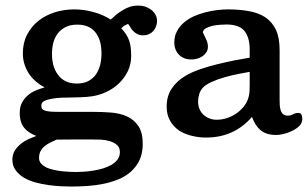

<svg xmlns="http://www.w3.org/2000/svg" viewBox="-20 -479 1105 689"><path d="M494.1 -352.1Q481 -352.1 470.7 -357.9Q460.4 -363.8 452.1 -374.5Q451.7 -375 449.7 -378.4Q447.8 -381.3 445.3 -385.3Q443.4 -388.7 441.4 -391.1Q440.9 -392.1 439.9 -392.6Q437.5 -392.6 434.6 -391.1Q430.2 -389.2 426.5 -387Q422.9 -384.8 419.4 -381.3Q417 -379.9 415 -377.9Q425.3 -366.7 432.1 -356.4Q439.5 -345.2 443.6 -333Q447.8 -320.8 449.2 -307.6Q450.7 -294.4 450.7 -277.8Q450.7 -249 439 -224.1Q427.2 -199.7 407.7 -180.7Q388.2 -161.6 362.3 -149.4Q336.4 -137.2 309.1 -133.3Q288.1 -130.4 267.6 -129.9Q247.1 -129.4 226.1 -128.9Q217.8 -128.9 201.2 -128.4Q184.6 -127.9 168 -125Q151.4 -122.6 139.2 -116.7Q128.4 -111.3 128.4 -101.1Q128.4 -95.2 129.4 -91.8Q130.4 -88.4 135.3 -85Q140.1 -81.5 148.9 -80.1Q157.7 -78.6 168 -78.1Q177.7 -77.6 187.5 -77.6H204.1H312.5Q345.2 -77.6 377.4 -75.2Q409.7 -72.8 435.1 -61.5Q460.4 -50.3 476.3 -27.1Q492.2 -3.9 492.2 37.6Q492.2 71.3 480.5 95.7Q468.8 120.1 449.5 137.2Q430.2 154.3 404.3 164.8Q378.4 175.3 350.1 180.9Q321.8 186.5 292.7 188.5Q263.7 190.4 237.8 190.4Q222.2 190.4 200.2 189.5Q178.2 188.5 154.3 185.1Q130.9 182.1 107.9 175.8Q84.5 169.4 65.9 158.7Q47.9 147.9 36.1 131.8Q24.4 116.2 24.4 93.8Q24.4 75.2 33.7 60.5Q42.5 46.9 55.9 36.4Q69.3 25.9 85.9 18.6Q98.1 13.2 110.4 8.8Q82.5 -2 67.9 -19Q50.8 -38.6 50.8 -73.7Q50.8 -95.2 59.1 -110.8Q67.4 -126.5 80.8 -137.7Q94.2 -148.9 111.8 -155.8Q125.5 -161.1 140.1 -165.5Q124.5 -173.3 111.8 -184.1Q96.2 -196.8 85.2 -212.6Q74.2 -228.5 68.1 -247.6Q62 -266.6 62 -287.1Q62 -325.2 77.1 -354.5Q92.3 -383.8 117.7 -404.1Q143.1 -424.3 176.5 -434.8Q210 -445.3 246.1 -445.3Q282.2 -445.3 315.9 -435.5Q348.1 -427.2 377.4 -408.7Q387.7 -418.5 397.5 -426.8Q408.2 -435.5 420.4 -442.4Q432.6 -450.2 446 -454.6Q459.5 -459 476.1 -459Q488.3 -459 500 -455.6Q511.7 -452.1 521.5 -444.8Q531.2 -437.5 537.1 -427.7Q543.5 -417.5 543.5 -403.3Q543.5 -393.1 539.8 -383.8Q536.1 -374.5 529.8 -367.4Q523.4 -360.4 514.2 -356.2Q504.9 -352.1 494.1 -352.1ZM324.7 -359.9Q314.9 -374 298.3 -382.3Q281.7 -390.6 257.3 -390.6Q232.9 -390.6 215.8 -382.1Q198.7 -373.5 187.7 -359.4Q176.8 -345.2 171.4 -326.2Q166.5 -306.6 166.5 -285.2Q166.5 -264.6 171.4 -245.1Q176.8 -226.1 187.5 -211.4Q198.2 -196.3 215.1 -187.7Q231.9 -179.2 255.9 -179.2Q279.8 -179.2 296.6 -188Q313.5 -196.8 324 -211.7Q334.5 -226.6 339.4 -246.1Q344.2 -265.6 344.2 -286.1Q344.2 -307.6 339.8 -326.7Q335 -345.7 324.7 -359.9ZM373.5 27.3Q357.9 22.9 340.3 22Q322.8 21.5 310.1 21.5Q278.3 21.5 246.6 21.5Q214.8 22 183.1 22Q171.4 27.3 160.2 32.7Q148.9 38.1 139.6 45.9Q130.9 53.2 125.5 63.5Q120.1 73.7 120.1 87.9Q120.1 99.1 127 107.4Q134.3 115.7 145.5 121.6Q157.2 127 172.4 130.4Q187 133.8 202.1 135.5Q217.3 137.2 230.7 137.7Q244.1 138.2 252.9 138.2Q264.2 138.2 280.5 137.2Q296.9 136.2 314.7 133.3Q332.5 130.4 349.6 125.5Q366.7 120.1 380.4 112.3Q394 104 401.9 93.3Q410.2 82 410.2 66.9Q410.2 49.8 399.4 41Q388.7 31.7 373.5 27.3Z M1028.3 -9.3Q1013.7 -2 998 1.7Q982.4 5.4 971.7 5.4Q934.6 5.4 914.1 -12.7Q895 -29.3 884.3 -59.6Q852.5 -22.9 812 -4.4Q770.5 14.6 719.7 14.6Q692.9 14.6 668 8.3Q642.6 2.4 622.6 -10.7Q602.5 -24.4 590.3 -45.7Q578.1 -66.9 578.1 -96.7Q578.1 -134.3 596.2 -161.1Q613.8 -188 645 -206.5Q667 -219.7 696.3 -230Q726.1 -240.2 757.8 -248Q789.6 -255.9 820.8 -262.2Q851.1 -268.1 876 -272V-301.3Q876 -344.2 857.4 -367.7Q838.4 -391.1 792 -391.1Q784.7 -391.1 770 -390.1Q755.9 -389.2 741.7 -386.2Q728 -382.8 717.8 -377Q709 -371.6 708 -362.8Q713.4 -350.6 719.2 -338.9Q726.1 -325.7 726.1 -311.5Q726.1 -299.3 720.2 -291Q714.4 -282.2 706.1 -276.9Q697.3 -271 686.8 -268.3Q676.3 -265.6 666.5 -265.6Q639.2 -265.6 622.3 -282.7Q605.5 -299.8 605.5 -327.1Q605.5 -349.6 615.2 -367.2Q624.5 -384.8 639.9 -397.9Q655.3 -411.1 675.3 -420.4Q695.3 -429.2 717 -434.8Q738.8 -440.4 759.8 -442.9Q780.8 -445.3 798.8 -445.3Q839.4 -445.3 873.5 -439Q907.2 -433.1 932.1 -417Q956.5 -400.4 970.2 -372.1Q983.4 -343.8 983.4 -299.3V-120.6Q983.4 -112.3 983.9 -102.1Q984.4 -92.3 987.3 -83.5Q989.7 -74.7 996.1 -69.3Q1002 -64 1012.7 -64Q1022 -64 1030.3 -68.4Q1039.6 -73.7 1049.8 -73.7Q1060.1 -73.7 1062.5 -65.9Q1064.9 -59.1 1064.9 -52.2Q1064.9 -38.1 1054.2 -26.9Q1043.5 -16.6 1028.3 -9.3ZM875.5 -151.9Q876 -161.6 876 -171.4V-221.2Q859.9 -218.3 836.9 -213.9Q811.5 -209 785.6 -201.7Q759.8 -194.3 737.8 -184.1Q715.8 -174.3 705.6 -161.6Q697.8 -151.9 694.3 -139.2Q690.9 -126.5 690.9 -114.3Q690.9 -100.1 695.8 -88.1Q700.7 -76.2 709.7 -67.6Q718.8 -59.1 731 -54.2Q743.2 -49.3 757.3 -49.3Q776.4 -49.3 794.9 -55.4Q813.5 -61.5 829.3 -72.8Q845.2 -84 856.7 -99.1Q868.2 -114.3 872.6 -132.8Q875 -142.6 875.5 -151.9Z"/></svg>

Font: RIT Rachana
Style: Bold
Weight: 700
Designer: Hussain KH
Version: 1.5.2